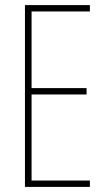

<svg xmlns="http://www.w3.org/2000/svg" viewBox="-20 -734 421 754"><path d="M333 0H78V-714H333V-689H104V-388H320V-363H104V-25H333Z"/></svg>

Font: Noto Sans Lao ExtraCondensed Thin
Style: Regular
Weight: 100
Width: 2
Designer: Monotype Design Team
Foundry: Monotype Imaging Inc.
Version: Version 2.003; ttfautohint (v1.8.4.7-5d5b)